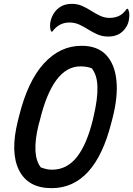

<svg xmlns="http://www.w3.org/2000/svg" viewBox="-20 -958 692 998"><path d="M404 -720Q486 -720 531 -673Q576 -626 585 -541.5Q594 -457 565 -344L559 -321Q473 20 248 20Q126 20 79 -73Q32 -166 73 -330L79 -354Q124 -536 208 -628Q292 -720 404 -720ZM181 -311Q142 -152 192 -88Q208 -82 221.5 -79Q235 -76 251 -76Q327 -76 379 -141Q431 -206 463 -337L467 -355Q488 -444 486.5 -506Q485 -568 457 -603Q431 -613 398 -613Q254 -613 186 -328ZM549 -865Q576 -865 598 -875Q620 -885 639 -912H645Q649 -904 651 -894Q653 -884 652 -872Q651 -853 646 -838Q641 -823 630 -809Q600 -768 543 -768Q512 -768 487 -779Q462 -790 439 -804.5Q416 -819 392.5 -830Q369 -841 340 -841Q287 -841 252 -794H246Q238 -811 241 -838Q243 -852 248 -865Q253 -878 260 -889Q275 -912 298 -925Q321 -938 354 -938Q383 -938 407.5 -927Q432 -916 454.5 -901.5Q477 -887 500.5 -876Q524 -865 549 -865Z"/></svg>

Font: Recursive Mn Csl St Med
Style: Italic
Weight: 500
Italic angle: -15°
Monospace: yes
Version: Version 1.079;hotconv 1.0.112;makeotfexe 2.5.65598; ttfautoh